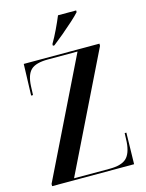

<svg xmlns="http://www.w3.org/2000/svg" viewBox="-135 -1012 829 1093"><g transform="rotate(-15 279.0 -465.5)"><path d="M33 0V-13L371 -703H197Q125 -703 96 -675.5Q67 -648 64 -581L62 -529H51L57 -714H503V-701L165 -11H375Q444 -11 473.5 -38.5Q503 -66 508 -133L510 -185H520L516 0ZM244 -781Q264 -815 283.5 -856Q303 -897 317 -931H424V-921Q409 -904 378 -876Q347 -848 313 -819.5Q279 -791 253 -771H244Z"/></g></svg>

Font: Noto Serif Display Condensed SemiBold
Style: Regular
Weight: 600
Width: 3
Designer: Monotype Design Team
Foundry: Monotype Imaging Inc.
Version: Version 2.009